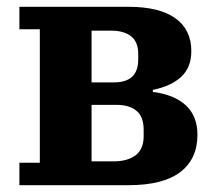

<svg xmlns="http://www.w3.org/2000/svg" viewBox="-20 -544 639 564"><path d="M37 -66H97V-458H37V-524H358Q448 -524 495 -490.5Q542 -457 542 -394Q542 -346 512.5 -318.5Q483 -291 429 -280V-274Q492 -266 526 -234.5Q560 -203 560 -148Q560 -77 509.5 -38.5Q459 0 357 0H37ZM313 -70Q355 -70 378.5 -88Q402 -106 402 -144V-163Q402 -201 381 -218.5Q360 -236 322 -236H249V-70ZM315 -302Q386 -302 386 -369V-386Q386 -421 365 -437.5Q344 -454 306 -454H249V-302Z"/></svg>

Font: IBM Plex Serif
Style: Bold
Weight: 700
Designer: Mike Abbink, Paul van der Laan, Pieter van Rosmalen
Foundry: Bold Monday
Version: Version 2.008